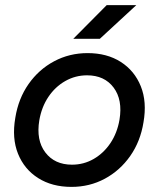

<svg xmlns="http://www.w3.org/2000/svg" viewBox="-20 -720 622 752"><path d="M260 12Q184 12 129.5 -22.5Q75 -57 50.5 -118Q26 -179 40 -259Q52 -334 92 -391Q132 -448 192 -480Q252 -512 323 -512Q399 -512 453 -477.5Q507 -443 531.5 -382Q556 -321 542 -241Q530 -166 490 -109Q450 -52 390.5 -20Q331 12 260 12ZM262 -75Q308 -75 347 -97.5Q386 -120 412.5 -159.5Q439 -199 448 -251Q461 -329 425 -377Q389 -425 321 -425Q275 -425 235.5 -402.5Q196 -380 169.5 -340.5Q143 -301 134 -249Q121 -171 157.5 -123Q194 -75 262 -75ZM267 -568 398 -700H514L371 -568Z"/></svg>

Font: Figtree Medium
Style: Italic
Weight: 500
Italic angle: -9.5°
Foundry: Erik Kennedy
Version: Version 2.001; ttfautohint (v1.8.4.7-5d5b);gftools[0.9.27]